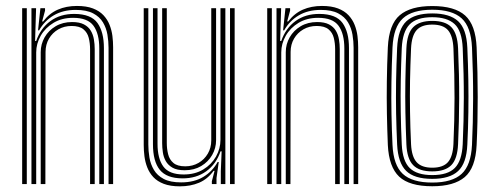

<svg xmlns="http://www.w3.org/2000/svg" viewBox="-20 -628 1694 655"><path d="M350.3 0V-464.8Q350.3 -486.9 346.5 -509.7Q342.7 -532.4 331.3 -551.6Q319.9 -570.8 297.6 -582.5Q275.2 -594.2 238.2 -594.2Q194.7 -594.2 163.1 -575.5Q131.6 -556.8 113.5 -524.6H109.8L117.8 -600H133.6L133.7 -591.8L123.7 -554.8H127.2Q148.3 -582.5 177.2 -595.1Q206.1 -607.7 242.4 -607.7Q275 -607.7 297.1 -599.2Q319.2 -590.7 332.9 -576.1Q346.6 -561.5 353.8 -543.2Q361 -525 363.5 -505.3Q365.9 -485.6 365.9 -466.9V0ZM55.6 0V-600H71.4V0ZM118.9 0V-450Q118.9 -477.4 132.3 -500.8Q145.7 -524.2 169.8 -538.5Q194 -552.8 226 -552.8Q251 -552.8 266.3 -544.8Q281.6 -536.8 289.6 -523.5Q297.5 -510.2 300.3 -493.8Q303.1 -477.4 303.1 -460.5V0H287.3V-459.8Q287.3 -480.7 282.7 -498.8Q278.2 -516.9 264.6 -528.1Q251 -539.4 224.1 -539.4Q199 -539.4 178.9 -527.8Q158.8 -516.2 147.1 -496.2Q135.5 -476.3 135.4 -451.1L134.8 0ZM87.3 0V-600H103.1L99.7 -488.2H103.5Q118.3 -531.4 152 -556.1Q185.7 -580.8 233.9 -580.5Q290.6 -580.2 312.6 -549.5Q334.5 -518.8 334.5 -464V0H318.7V-462.6Q318.7 -513.2 298.9 -540.2Q279.2 -567.2 229.5 -567.2Q190.8 -567.2 162.6 -550.1Q134.3 -533 118.9 -506.1Q103.5 -479.1 103.5 -449.2V0Z M593.7 7.7Q561 7.7 538.8 -0.8Q516.6 -9.3 503 -23.9Q489.5 -38.5 482.4 -56.8Q475.3 -75 472.8 -94.7Q470.3 -114.4 470.3 -133.1V-600H486V-135.2Q486 -113.3 489.8 -90.5Q493.6 -67.8 505 -48.5Q516.4 -29.2 538.6 -17.5Q560.9 -5.8 597.9 -5.8Q642.9 -5.8 673.9 -24.7Q705 -43.6 722.5 -75.4H726.3L718.6 -20.6V0H702.8L702.7 -9.6L712 -45.2H708.6Q688.2 -16.9 659.1 -4.6Q629.9 7.7 593.7 7.7ZM764.7 0V-600H780.5V0ZM610 -47.2Q583.8 -47.2 568.4 -56Q553 -64.9 545.3 -78.8Q537.7 -92.7 535.5 -108.8Q533.2 -124.9 533.2 -139.5V-600H549V-140.2Q549 -119.9 553.6 -101.7Q558.1 -83.5 571.6 -72.1Q585.1 -60.6 612 -60.6Q637.1 -60.6 657.2 -72.2Q677.3 -83.8 689 -103.9Q700.7 -124 700.7 -148.9V-600H717.2V-150Q717.2 -122.8 703.8 -99.3Q690.4 -75.8 666.3 -61.5Q642.3 -47.2 610 -47.2ZM602 -19.5Q548.3 -19.8 525 -48.8Q501.8 -77.8 501.8 -136V-600H517.4V-137.4Q517.4 -87.2 537.2 -60Q556.9 -32.8 606.6 -32.8Q645.3 -32.8 673.5 -49.9Q701.7 -67 716.9 -94Q732.1 -121.1 732.1 -150.8V-600H748.8V0H733.3V-44.1L736.1 -111.8H732.3Q717.6 -68.2 683.6 -43.7Q649.7 -19.2 602 -19.5Z M1186.3 0V-464.8Q1186.3 -486.9 1182.5 -509.7Q1178.7 -532.4 1167.3 -551.6Q1155.9 -570.8 1133.6 -582.5Q1111.2 -594.2 1074.2 -594.2Q1030.7 -594.2 999.1 -575.5Q967.6 -556.8 949.5 -524.6H945.8L953.8 -600H969.6L969.7 -591.8L959.7 -554.8H963.2Q984.3 -582.5 1013.2 -595.1Q1042.1 -607.7 1078.4 -607.7Q1111 -607.7 1133.1 -599.2Q1155.2 -590.7 1168.9 -576.1Q1182.6 -561.5 1189.8 -543.2Q1197 -525 1199.5 -505.3Q1201.9 -485.6 1201.9 -466.9V0ZM891.6 0V-600H907.4V0ZM954.9 0V-450Q954.9 -477.4 968.3 -500.8Q981.7 -524.2 1005.8 -538.5Q1030 -552.8 1062 -552.8Q1087 -552.8 1102.3 -544.8Q1117.6 -536.8 1125.6 -523.5Q1133.5 -510.2 1136.3 -493.8Q1139.1 -477.4 1139.1 -460.5V0H1123.3V-459.8Q1123.3 -480.7 1118.7 -498.8Q1114.2 -516.9 1100.6 -528.1Q1087 -539.4 1060.1 -539.4Q1035 -539.4 1014.9 -527.8Q994.8 -516.2 983.1 -496.2Q971.5 -476.3 971.4 -451.1L970.8 0ZM923.3 0V-600H939.1L935.7 -488.2H939.5Q954.3 -531.4 988 -556.1Q1021.7 -580.8 1069.9 -580.5Q1126.6 -580.2 1148.6 -549.5Q1170.5 -518.8 1170.5 -464V0H1154.7V-462.6Q1154.7 -513.2 1134.9 -540.2Q1115.2 -567.2 1065.5 -567.2Q1026.8 -567.2 998.6 -550.1Q970.3 -533 954.9 -506.1Q939.5 -479.1 939.5 -449.2V0Z M1454.7 7.4Q1376.6 7.4 1341.7 -25.4Q1306.8 -58.3 1303.1 -133.1Q1300.9 -186.2 1299.9 -240.2Q1298.9 -294.2 1299.7 -350.5Q1300.4 -406.8 1303.1 -466.6Q1306.8 -544.7 1343.7 -576.1Q1380.5 -607.4 1454.7 -607.4Q1530.9 -607.4 1566.8 -575.2Q1602.6 -543 1606 -466.2Q1609.7 -381.5 1609.7 -296.9Q1609.8 -212.3 1606 -133.1Q1602.3 -55 1565.4 -23.8Q1528.6 7.4 1454.7 7.4ZM1454.7 -5.2Q1522.4 -5.2 1554.6 -34.6Q1586.8 -63.9 1590.2 -134Q1593.7 -207.9 1594 -291Q1594.3 -374.1 1590.2 -465.8Q1587.1 -536.2 1554.8 -565.5Q1522.5 -594.8 1454.7 -594.8Q1386.4 -594.8 1354.4 -565.3Q1322.3 -535.8 1319 -465.8Q1316.2 -404.1 1315.4 -348.1Q1314.5 -292.2 1315.5 -239.5Q1316.5 -186.8 1319 -133.9Q1322.1 -64.6 1354 -34.9Q1386 -5.2 1454.7 -5.2ZM1454.7 -17.8Q1393.1 -17.8 1365.4 -45.2Q1337.8 -72.6 1334.8 -134.8Q1332.3 -189.3 1331.3 -242.1Q1330.4 -295 1331.2 -349.8Q1332.1 -404.6 1334.8 -464.9Q1337.9 -529 1366.5 -555.6Q1395.1 -582.2 1454.7 -582.2Q1514.1 -582.2 1542.8 -555.8Q1571.5 -529.5 1574.3 -465.2Q1576.8 -408.8 1577.7 -354.3Q1578.6 -299.8 1577.8 -245.4Q1577.1 -191 1574.3 -134.8Q1571.5 -71 1542.8 -44.4Q1514.2 -17.8 1454.7 -17.8ZM1454.7 -30.7Q1507.7 -30.7 1531.7 -55.1Q1555.8 -79.5 1558.5 -136Q1562.2 -215.3 1562.3 -293.5Q1562.5 -371.8 1558.5 -464Q1556 -522.6 1530.8 -545.9Q1505.6 -569.3 1454.7 -569.3Q1401.2 -569.3 1377.3 -544.6Q1353.3 -519.9 1350.6 -463.8Q1348.2 -407.1 1347.2 -353.9Q1346.2 -300.7 1347.1 -247.1Q1347.9 -193.4 1350.6 -135.1Q1353.3 -78.3 1378 -54.5Q1402.6 -30.7 1454.7 -30.7ZM1454.7 -43.3Q1409.9 -43.3 1389.3 -64.8Q1368.6 -86.3 1366.4 -135.3Q1364 -192.8 1363 -245.6Q1362 -298.5 1362.9 -351.8Q1363.8 -405.2 1366.4 -463.4Q1368.7 -514.5 1389.9 -535.6Q1411.1 -556.7 1454.7 -556.7Q1499.5 -556.7 1520 -535.1Q1540.5 -513.6 1542.7 -463.3Q1546.8 -369.2 1546.5 -290.8Q1546.2 -212.5 1542.7 -136.5Q1540.5 -86 1519.7 -64.6Q1498.9 -43.3 1454.7 -43.3ZM1454.7 -55.9Q1491.3 -55.9 1508.1 -74.8Q1524.9 -93.7 1526.9 -136.9Q1530.5 -217.8 1530.6 -293.3Q1530.8 -368.9 1526.9 -462.7Q1525 -505.5 1508.5 -524.8Q1492 -544.1 1454.7 -544.1Q1417.9 -544.1 1401.1 -525Q1384.4 -506 1382.3 -463.2Q1379.8 -404.8 1378.8 -352.2Q1377.9 -299.5 1378.8 -246.9Q1379.6 -194.3 1382.3 -135.8Q1384.4 -93.6 1401.3 -74.8Q1418.2 -55.9 1454.7 -55.9Z"/></svg>

Font: Big Shoulders Inline Text Thin
Style: Regular
Weight: 100
Designer: Patric King
Foundry: XO Type Co
Version: Version 2.002